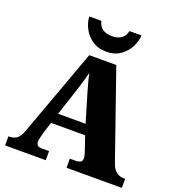

<svg xmlns="http://www.w3.org/2000/svg" viewBox="-163 -1075 1114 1207"><g transform="rotate(20 394.0 -471.5)"><path d="M7 0V-61H14Q40 -61 60.5 -74Q81 -87 97 -130L310 -714H491L695 -128Q708 -93 728.5 -77Q749 -61 777 -61H788V0H418V-61H458Q474 -61 487 -67Q500 -73 500 -92Q500 -106 495.5 -120.5Q491 -135 489 -141L458 -232H230L207 -160Q204 -148 198.5 -127.5Q193 -107 193 -93Q193 -78 201 -69.5Q209 -61 230 -61H279V0ZM252 -301H436L379 -492Q372 -518 363.5 -547.5Q355 -577 349 -610Q341 -578 332 -548.5Q323 -519 315 -493ZM402 -771Q346 -771 307 -798.5Q268 -826 248 -866Q228 -906 227 -943H308Q316 -907 340.5 -891Q365 -875 402 -875Q439 -875 463.5 -891Q488 -907 496 -943H576Q575 -906 555 -866Q535 -826 496.5 -798.5Q458 -771 402 -771Z"/></g></svg>

Font: Noto Serif Black
Style: Regular
Weight: 900
Designer: Monotype Design Team
Foundry: Monotype Imaging Inc.
Version: Version 2.014; ttfautohint (v1.8.4.7-5d5b)